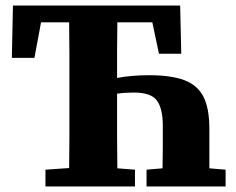

<svg xmlns="http://www.w3.org/2000/svg" viewBox="-20 -677 858 697"><path d="M23 -467 27 -657H634L638 -482H557L533 -596H406Q405 -544 405 -492.5Q405 -441 405 -394Q431 -399 460.5 -401.5Q490 -404 521 -404Q601 -404 649 -386Q697 -368 718.5 -326Q740 -284 740 -210V-66L799 -61V0H512V-61L570 -66Q571 -101 571 -138.5Q571 -176 571 -222Q571 -282 550 -311.5Q529 -341 466 -341Q450 -341 434.5 -340Q419 -339 405 -337V-305Q405 -245 405 -185Q405 -125 406 -66L470 -61V0H145V-61L231 -67Q232 -126 232 -185.5Q232 -245 232 -304V-353Q232 -414 232 -474.5Q232 -535 231 -596H129L105 -467Z"/></svg>

Font: Source Serif 4 SmText
Style: Bold
Weight: 700
Designer: Frank Grießhammer
Foundry: Adobe
Version: Version 4.005;hotconv 1.1.0;makeotfexe 2.6.0